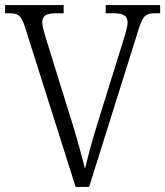

<svg xmlns="http://www.w3.org/2000/svg" viewBox="-20 -734 649 754"><path d="M77 -631 277 0H330L524 -618C542 -673 551 -682 592 -682H609V-714H395V-682H423C467 -682 481 -671 481 -645C481 -627 469 -592 464 -574L364 -253C340 -176 327 -126 314 -71C300 -124 286 -179 263 -253L162 -578C157 -596 146 -628 146 -646C146 -670 158 -682 201 -682H230V-714H0V-682H13C52 -682 63 -674 77 -631Z"/></svg>

Font: Noto Serif Thai SemiCondensed Light
Style: Regular
Weight: 300
Width: 4
Designer: Monotype Design Team
Foundry: Monotype Imaging Inc.
Version: Version 2.002